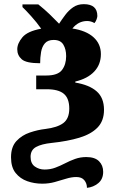

<svg xmlns="http://www.w3.org/2000/svg" viewBox="-20 -680 551 923"><path d="M398 223Q398 202 385.5 186.5Q373 171 347 171Q324 171 298 179Q272 187 243.5 195Q215 203 183 203Q145 203 111 191Q77 179 55 151.5Q33 124 33 76Q33 26 59 -2Q85 -30 123.5 -43Q162 -56 198 -60Q256 -67 284.5 -88.5Q313 -110 313 -158Q313 -207 287 -229Q261 -251 204 -251H154V-317H202Q258 -317 278 -343.5Q298 -370 298 -410Q298 -443 284.5 -465.5Q271 -488 238 -488Q210 -488 196 -472Q182 -456 177.5 -430Q173 -404 173 -376Q106 -376 84.5 -395Q63 -414 63 -443Q63 -471 87.5 -500.5Q112 -530 178 -542Q157 -572 130 -602Q103 -632 88 -646V-659H164Q194 -635 218 -612Q242 -589 264 -566Q277 -586 293.5 -608Q310 -630 331.5 -645Q353 -660 383 -660Q448 -660 448 -603Q448 -598 444.5 -587.5Q441 -577 434 -569Q426 -574 417 -576.5Q408 -579 399 -579Q357 -579 328 -543Q394 -533 429.5 -501Q465 -469 465 -420Q465 -370 433 -336Q401 -302 342 -288V-283Q409 -272 444.5 -241Q480 -210 480 -152Q480 -99 449 -67Q418 -35 361.5 -18Q305 -1 229 7Q180 12 153.5 26.5Q127 41 127 74Q127 106 147.5 120.5Q168 135 194 135Q222 135 246 126Q270 117 293 105Q316 93 341 84Q366 75 395 75Q436 75 456 95Q476 115 476 146Q476 181 452.5 200.5Q429 220 398 223Z"/></svg>

Font: Noto Serif SemiCondensed ExtraBold
Style: Regular
Weight: 800
Width: 4
Designer: Monotype Design Team
Foundry: Monotype Imaging Inc.
Version: Version 2.015